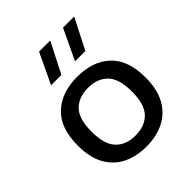

<svg xmlns="http://www.w3.org/2000/svg" viewBox="-222 -947 1097 1097"><g transform="rotate(-45 326.5 -399.0)"><path d="M326.5 10Q244 10 182.2 -21Q120.5 -52 86.2 -114.5Q52 -177 52 -272Q52 -412.5 126.2 -482.5Q200.5 -552.5 326.5 -552.5Q454 -552.5 527.8 -483.2Q601.5 -414 601.5 -272Q601.5 -178.5 567 -115.8Q532.5 -53 470.5 -21.5Q408.5 10 326.5 10ZM326.5 -79Q402 -79 445.8 -123.5Q489.5 -168 489.5 -271.5Q489.5 -375.5 445.8 -419.8Q402 -464 326.5 -464Q251 -464 207.5 -420Q164 -376 164 -272.5Q164 -168.5 207.5 -123.8Q251 -79 326.5 -79ZM381.5 -623.5 469 -808H559L465 -623.5ZM188 -623.5 275.5 -808H365.5L271.5 -623.5Z"/></g></svg>

Font: Encode Sans Exp Md
Style: Regular
Weight: 500
Width: 7
Designer: Multiple Designers
Foundry: Impallari Type
Version: Version 3.002; ttfautohint (v1.8.3) -l 8 -r 50 -G 200 -x 14 